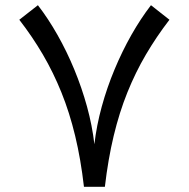

<svg xmlns="http://www.w3.org/2000/svg" viewBox="-20 -718 725 738"><path d="M560.3 -698Q520.8 -646.7 485.1 -583.9Q449.5 -521 420.3 -451Q391.1 -381.1 371.1 -308.2Q351.1 -235.4 342.8 -163.6Q334.5 -235.4 314.5 -308.2Q294.4 -381.1 265.5 -451Q236.6 -521 200.9 -583.9Q165.3 -646.7 125.7 -698L54.2 -642.1Q104.5 -577.1 144.8 -508.3Q185.1 -439.5 216.2 -362.4Q247.3 -285.4 268.9 -195.8Q290.5 -106.2 302.7 0H383.1Q395.5 -106.2 417 -195.8Q438.5 -285.4 469.5 -362.4Q500.5 -439.5 540.9 -508.3Q581.3 -577.1 631.3 -642.1Z"/></svg>

Font: Estedad-FD-VF Thin
Style: Regular
Weight: 100
Designer: Amin Abedi
Version: Version 5.0